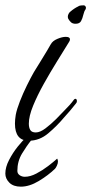

<svg xmlns="http://www.w3.org/2000/svg" viewBox="-32 -527 342 719"><path d="M76 0Q24 0 24 -64Q24 -79 27 -97Q31 -118 42.5 -147.5Q54 -177 68.5 -206.5Q83 -236 95 -257Q105 -273 118.5 -295Q132 -317 143.5 -336Q155 -355 158 -361Q165 -374 183 -381.5Q201 -389 214 -389Q230 -389 230 -380Q230 -374 226 -369Q207 -338 181.5 -297Q156 -256 132 -213Q108 -170 92 -131Q76 -92 76 -64Q76 -49 81.5 -40Q87 -31 102 -31Q118 -31 138.5 -46.5Q159 -62 178.5 -81.5Q198 -101 208 -112L228 -133Q233 -138 237 -143.5Q241 -149 245 -154Q248 -157 250 -157Q256 -157 256 -148Q256 -143 252 -139Q241 -125 230 -112Q219 -99 207 -86Q182 -56 149 -28Q116 0 76 0ZM251 -438Q240 -438 234 -443.5Q228 -449 224 -456Q222 -459 222 -465Q222 -470 225 -475.5Q228 -481 231 -483Q246 -496 261 -503Q265 -507 281 -507Q286 -507 288.5 -502.5Q291 -498 289 -493Q283 -485 280 -471.5Q277 -458 271.5 -448Q266 -438 251 -438ZM46 172Q18 172 3 157Q-12 142 -12 123Q-12 99 2 72Q16 45 34 22.5Q52 0 63 -9Q69 -15 80 -15Q85 -15 88 -12Q91 -9 86 -3Q68 19 50.5 48Q33 77 33 113Q33 123 41.5 129Q50 135 61 135Q81 135 104 123Q127 111 148 95Q169 79 182 67Q185 71 185 78Q185 85 181 93.5Q177 102 174 105Q148 130 113 151Q78 172 46 172Z"/></svg>

Font: Birthstone Bounce
Style: Regular
Weight: 400
Designer: Robert E. Leuschke
Foundry: Rob Leuschke
Version: Version 1.010; ttfautohint (v1.8.3)